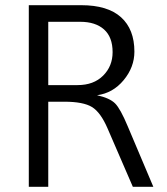

<svg xmlns="http://www.w3.org/2000/svg" viewBox="-20 -721 643 740"><path d="M228 -329H166V-1H91V-701H293Q395 -701 446.5 -654.5Q498 -608 498 -522Q498 -462 456.5 -412Q415 -362 354 -354Q403 -343 423.5 -322.5Q444 -302 472 -235L571 -1H492L395 -225Q368 -288 334.5 -308.5Q301 -329 228 -329ZM289 -637H166V-393H279Q341 -393 377.5 -429.5Q414 -466 414 -520Q414 -578 381 -607.5Q348 -637 289 -637Z"/></svg>

Font: Gudea
Style: Regular
Weight: 400
Designer: Agustina Mingote
Foundry: Agustina Mingote
Version: Version 1.002